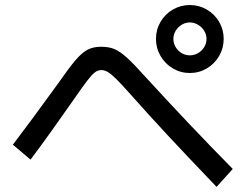

<svg xmlns="http://www.w3.org/2000/svg" viewBox="-20 -770 978 764"><path d="M600.6 -615.2Q600.6 -651.9 618.7 -682.9Q636.7 -713.9 667.7 -731.9Q698.7 -750 735.4 -750Q772 -750 803 -731.9Q834 -713.9 852.1 -682.9Q870.1 -651.9 870.1 -615.2Q870.1 -578.6 852.1 -547.4Q834 -516.1 803 -497.8Q772 -479.5 735.4 -479.5Q698.7 -479.5 667.7 -497.8Q636.7 -516.1 618.7 -547.4Q600.6 -578.6 600.6 -615.2ZM801.8 -615.2Q801.8 -632.3 792.5 -647.5Q783.2 -662.6 767.8 -671.6Q752.4 -680.7 735.4 -680.7Q718.3 -680.7 703.1 -671.6Q688 -662.6 679 -647.5Q669.9 -632.3 669.9 -615.2Q669.9 -597.7 679 -582.5Q688 -567.4 702.9 -558.6Q717.8 -549.8 735.4 -549.8Q752.9 -549.8 768.1 -558.6Q783.2 -567.4 792.5 -582.5Q801.8 -597.7 801.8 -615.2ZM502.9 -390.6Q464.4 -434.1 443.4 -454.8Q422.4 -475.6 409.2 -483.4Q396 -491.2 382.8 -491.2Q369.6 -491.2 357.7 -482.2Q345.7 -473.1 327.6 -449.7Q309.6 -426.3 273.4 -374Q177.2 -235.8 101.6 -134.8L31.2 -194.3Q111.3 -299.8 189.5 -408.2Q197.3 -418 210.9 -437.5Q255.4 -501.5 281 -531.2Q306.6 -561 329.1 -572.5Q351.6 -584 382.8 -584Q413.1 -584 435.3 -574.7Q457.5 -565.4 485.4 -540.3Q513.2 -515.1 562.5 -460Q735.4 -271 906.2 -97.7L841.8 -26.4Q729 -144 652.1 -226.6Q575.2 -309.1 502.9 -390.6Z"/></svg>

Font: Pretendard Medium
Style: Regular
Weight: 500
Designer: Base glyphs from Inter by Rasmus Andersson; Hangeul glyphs from Noto Sans CJK(Source Han Sans) by Jang Soo-young and Kan
Foundry: Kil Hyung-jin
Version: Version 1.309